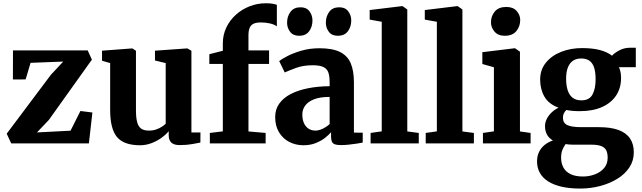

<svg xmlns="http://www.w3.org/2000/svg" viewBox="-20 -856 3830 1146"><path d="M357.5 -488.5 162.5 -481 133 -382 57 -381.5 57.5 -555H503.5L528.5 -500L271.5 -140L200.5 -65.5L401 -76L460 -193.5L531.5 -184.5L510.5 0H47L20 -58L284 -410Z M1052.5 10Q1018 10 1002.5 -5Q987 -20 987 -48.5V-73Q971 -53 944 -33.5Q917 -14 884 -1.5Q851 11 816.5 11Q719.5 11 678.5 -37.8Q637.5 -86.5 637.5 -200V-479.5L589 -493.5V-553.5L768.5 -567H770L791.5 -553V-198Q791.5 -153 798.8 -126.5Q806 -100 822.8 -88.2Q839.5 -76.5 869 -76.5Q893.5 -76.5 913 -83.5Q932.5 -90.5 946.5 -99.8Q960.5 -109 969 -117.5V-479.5L905 -495V-553.5L1095.5 -567H1098.5L1122.5 -553V-65.5H1176.5L1176 -5Q1158 -1.5 1126 4.2Q1094 10 1052.5 10Z M1232.5 0V-62.5L1310 -72V-474.5H1229.5V-532.5L1310 -553V-597Q1310 -647.5 1330.5 -691Q1351 -734.5 1387 -767.2Q1423 -800 1469.2 -818.2Q1515.5 -836.5 1567 -836.5Q1595 -836.5 1610.8 -833Q1626.5 -829.5 1632.5 -827.5V-698.5Q1618 -710 1592 -716Q1566 -722 1537.5 -722Q1510.5 -722 1494.2 -714.8Q1478 -707.5 1470.5 -690.5Q1463 -673.5 1463 -645.5V-555H1586V-474.5H1463V-71.5L1565.5 -62.5V0Z M1791 11Q1745.5 11 1707.2 -8.5Q1669 -28 1645.8 -65.8Q1622.5 -103.5 1622.5 -158Q1622.5 -204 1647.5 -238.5Q1672.5 -273 1716.8 -295.5Q1761 -318 1820 -329.5Q1879 -341 1947.5 -341.5V-364.5Q1947.5 -400.5 1940 -422.8Q1932.5 -445 1910.5 -455.8Q1888.5 -466.5 1847 -466.5Q1789.5 -466.5 1746.5 -450.5Q1703.5 -434.5 1679.5 -423.5L1646.5 -491.5Q1659 -502 1693.5 -520.2Q1728 -538.5 1778 -553.2Q1828 -568 1887 -568Q1965 -568 2009.8 -545.5Q2054.5 -523 2073.5 -478Q2092.5 -433 2092.5 -364V-64.5L2145 -64V-5Q2133.5 -2.5 2111 1Q2088.5 4.5 2063 7.2Q2037.5 10 2016.5 10Q1980 10 1968 -0.5Q1956 -11 1956 -42.5V-67Q1943.5 -51.5 1920.2 -33.2Q1897 -15 1864.5 -2Q1832 11 1791 11ZM1863 -76.5Q1883 -76.5 1906.8 -88Q1930.5 -99.5 1947.5 -115.5V-277.5Q1889.5 -277.5 1853.5 -263Q1817.5 -248.5 1801 -225Q1784.5 -201.5 1784.5 -173.5Q1784.5 -142 1794.5 -120.5Q1804.5 -99 1822 -87.8Q1839.5 -76.5 1863 -76.5ZM1764.5 -642.5Q1729.5 -642.5 1711.5 -666.2Q1693.5 -690 1693.5 -720.5Q1693.5 -758 1713.8 -785.2Q1734 -812.5 1773.5 -812.5H1774.5Q1809.5 -812.5 1827.2 -788.5Q1845 -764.5 1845 -734Q1845 -696.5 1825.2 -669.5Q1805.5 -642.5 1765.5 -642.5ZM1995.5 -642.5Q1960.5 -642.5 1942.8 -666.2Q1925 -690 1925 -720.5Q1925 -758 1945 -785.2Q1965 -812.5 2004.5 -812.5H2005.5Q2040.5 -812.5 2058.5 -788.5Q2076.5 -764.5 2076.5 -734Q2076.5 -696.5 2056.5 -669.5Q2036.5 -642.5 1996.5 -642.5Z M2258.5 -72V-726L2186.5 -739V-796L2380 -819.5H2382.5L2411 -799.5V-71.5L2479.5 -62.5V0H2192V-62.5Z M2587.5 -72V-726L2515.5 -739V-796L2709 -819.5H2711.5L2740 -799.5V-71.5L2808.5 -62.5V0H2521V-62.5Z M2862.5 0V-62.5L2928 -72V-454.5L2859 -474V-544.5L3052 -568H3054L3083.5 -547.5V-71.5L3147 -62.5V0ZM2992.5 -642.5Q2952.5 -642.5 2931.5 -667.5Q2910.5 -692.5 2910.5 -722.5Q2910.5 -760.5 2933.5 -787.5Q2956.5 -814.5 3001.5 -814.5H3002.5Q3042.5 -814.5 3063.8 -790.5Q3085 -766.5 3085 -736.5Q3085 -698.5 3062 -670.5Q3039 -642.5 2993.5 -642.5Z M3443 269.5Q3381.5 269.5 3333.8 258.8Q3286 248 3253 227.5Q3220 207 3202.8 176.8Q3185.5 146.5 3185.5 107Q3185.5 75 3197.8 50.2Q3210 25.5 3231.5 8.5Q3253 -8.5 3280 -17.5Q3255.5 -32 3244.2 -53.8Q3233 -75.5 3233 -103Q3233 -124.5 3243.2 -145.5Q3253.5 -166.5 3271.8 -184.2Q3290 -202 3314 -213Q3255 -235 3229.5 -279.2Q3204 -323.5 3204 -381Q3204 -440 3238.5 -482.2Q3273 -524.5 3330 -546.8Q3387 -569 3454 -569Q3516 -569 3560.2 -557.5Q3604.5 -546 3633 -523.5Q3645 -538 3674.8 -554.5Q3704.5 -571 3740 -571H3775V-455H3674.5Q3678.5 -446.5 3681.2 -436.5Q3684 -426.5 3685.5 -415.5Q3687 -404.5 3687 -392.5Q3687.5 -332.5 3658.5 -287.5Q3629.5 -242.5 3574.2 -217.5Q3519 -192.5 3440.5 -192.5Q3418 -192.5 3398 -194.2Q3378 -196 3360.5 -199.5Q3350.5 -190 3345.2 -179Q3340 -168 3340 -153.5Q3340 -122.5 3365.2 -109.8Q3390.5 -97 3450.5 -97H3555.5Q3624.5 -97 3670.5 -80.5Q3716.5 -64 3739.8 -30.5Q3763 3 3763 53Q3763 103.5 3736.5 143.5Q3710 183.5 3664.2 211.5Q3618.5 239.5 3561.2 254.5Q3504 269.5 3443 269.5ZM3460 197.5Q3496 197.5 3529.5 185.2Q3563 173 3585 148Q3607 123 3607 85Q3607 57.5 3598 40.5Q3589 23.5 3567.8 15.5Q3546.5 7.5 3509 7.5H3398Q3387 7.5 3376.2 6.5Q3365.5 5.5 3356 4Q3345 18.5 3337 38.2Q3329 58 3329 84.5Q3329 119 3343 144.2Q3357 169.5 3385.8 183.5Q3414.5 197.5 3460 197.5ZM3450.5 -257Q3497 -257 3516 -291Q3535 -325 3535 -382.5Q3535 -426 3525.8 -453.5Q3516.5 -481 3497.5 -494Q3478.5 -507 3449.5 -507Q3420 -507 3400 -493.5Q3380 -480 3369.5 -453.2Q3359 -426.5 3359 -386.5Q3359 -346 3368.5 -317Q3378 -288 3398 -272.5Q3418 -257 3450.5 -257Z"/></svg>

Font: Merriweather 20pt ExtraBold
Style: Regular
Weight: 800
Version: Version 2.100